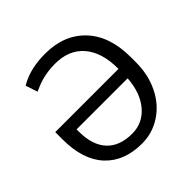

<svg xmlns="http://www.w3.org/2000/svg" viewBox="-185 -887 1061 1061"><g transform="rotate(-45 345.5 -356.0)"><path d="M340.3 9.8Q201.2 9.8 123.3 -74.5Q45.4 -158.7 45.4 -317.4V-374.5H539.6V-377.9Q539.6 -503.9 480 -573.2Q420.4 -642.6 312.5 -642.6Q231.9 -642.6 164.1 -614.3L134.3 -601.6L111.3 -671.4L122.1 -677.7Q199.2 -720.7 312.5 -720.7Q460 -720.7 546.9 -628.7Q633.8 -536.6 633.8 -373V-332Q633.8 -235.8 595.7 -157.5Q557.6 -79.1 489.7 -34.7Q421.9 9.8 340.3 9.8ZM340.3 -67.4Q422.9 -67.4 477.1 -131.1Q531.2 -194.8 538.6 -301.8H139.6V-285.2Q139.6 -178.7 191.2 -123Q242.7 -67.4 340.3 -67.4Z"/></g></svg>

Font: SteelSelectRoboto
Style: Roboto-Regular
Weight: 400
Designer: Google
Version: Version 2.137; 2017